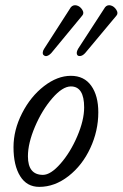

<svg xmlns="http://www.w3.org/2000/svg" viewBox="-20 -709 474 742"><path d="M178.2 -503.9Q172.4 -497.6 166 -494.4Q159.7 -491.2 155 -492.4Q150.4 -493.7 147.5 -497.1Q144.5 -500.5 145.3 -507.1Q146 -513.7 150.9 -521L253.9 -681.2Q263.2 -691.4 276.4 -688Q289.6 -684.6 297.9 -671.4Q306.2 -658.2 297.9 -648.9ZM309.1 -503.9Q299.3 -493.2 289.3 -492.4Q279.3 -491.7 277.1 -500Q274.9 -508.3 282.2 -521L386.2 -681.2Q395 -691.4 408 -688Q420.9 -684.6 429.4 -671.4Q438 -658.2 430.2 -648.9ZM131.8 13.2Q83.5 13.2 57.9 -28.3Q32.2 -69.8 32.2 -140.1Q32.2 -206.5 65.2 -271.2Q98.1 -335.9 149.9 -376Q201.7 -416 253.9 -416Q305.2 -416 332.5 -377.7Q359.9 -339.4 359.9 -274.9Q359.9 -203.1 328.9 -136.5Q297.9 -69.8 244.6 -28.3Q191.4 13.2 131.8 13.2ZM146 -33.2Q175.8 -33.2 213.9 -76.7Q252 -120.1 278.6 -182.4Q305.2 -244.6 305.2 -293.9Q305.2 -375 253.9 -375Q221.7 -375 182.1 -329.3Q142.6 -283.7 115.2 -219.5Q87.9 -155.3 87.9 -105Q87.9 -33.2 146 -33.2Z"/></svg>

Font: Junicode SmCond
Style: Italic
Weight: 400
Width: 4
Italic angle: -11°
Designer: Peter S. Baker
Version: Version 2.206